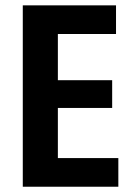

<svg xmlns="http://www.w3.org/2000/svg" viewBox="-20 -708 504 728"><path d="M66.4 0H428.7V-108.6H199.4V-298.7H405.3V-403.9H199.4V-579.1H419.9V-687.7H66.4Z"/></svg>

Font: Secuela Black
Style: Regular
Weight: 900
Designer: Fernando Haro
Foundry: deFharo
Version: Version 1.704